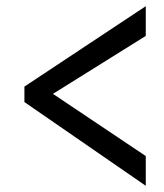

<svg xmlns="http://www.w3.org/2000/svg" viewBox="-20 -598 528 618"><path d="M58.6 -319.3V-269.5L449.2 0V-95.7L150.4 -295.9L449.2 -482.4V-578.1Z"/></svg>

Font: Sen-gleads
Style: Regular
Weight: 400
Designer: Kosal Sen, Philatype
Foundry: Philatype
Version: Version 1.004; ttfautohint (v1.8.3)